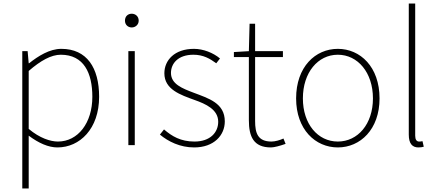

<svg xmlns="http://www.w3.org/2000/svg" viewBox="-20 -814 2462 1077"><path d="M141 -416C208 -474 267 -507 321 -507C450 -507 498 -405 498 -271C498 -124 417 -20 305 -20C263 -20 203 -39 141 -91ZM105 243H141V-53C197 -11 252 13 302 13C428 13 536 -92 536 -271C536 -434 467 -540 324 -540C258 -540 195 -500 143 -459H141L135 -527H105Z M700 0H736V-527H700ZM719 -660C739 -660 758 -675 758 -698C758 -723 739 -737 719 -737C698 -737 681 -723 681 -698C681 -675 698 -660 719 -660Z M1069 13C1180 13 1241 -55 1241 -133C1241 -236 1150 -262 1066 -294C1003 -318 939 -342 939 -405C939 -457 978 -507 1065 -507C1120 -507 1158 -485 1193 -459L1214 -486C1176 -518 1120 -540 1068 -540C959 -540 902 -476 902 -403C902 -312 992 -282 1072 -253C1134 -231 1204 -200 1204 -131C1204 -71 1159 -20 1071 -20C993 -20 944 -50 900 -88L877 -59C924 -20 990 13 1069 13Z M1500 13C1518 13 1551 4 1582 -7L1570 -37C1551 -28 1523 -20 1503 -20C1426 -20 1411 -67 1411 -135V-494H1567V-527H1411V-681H1380L1376 -527L1292 -522V-494H1376V-140C1376 -48 1402 13 1500 13Z M1875 13C2001 13 2109 -88 2109 -262C2109 -439 2001 -540 1875 -540C1749 -540 1641 -439 1641 -262C1641 -88 1749 13 1875 13ZM1875 -20C1763 -20 1679 -118 1679 -262C1679 -407 1763 -507 1875 -507C1987 -507 2072 -407 2072 -262C2072 -118 1987 -20 1875 -20Z M2327 13C2342 13 2348 11 2357 9L2350 -22C2339 -20 2335 -20 2331 -20C2317 -20 2309 -31 2309 -53V-794H2273V-59C2273 -8 2293 13 2327 13Z"/></svg>

Font: Source Han Sans CN ExtraLight
Style: Regular
Weight: 250
Designer: Ryoko NISHIZUKA (kana & ideographs); Paul D. Hunt (Latin, Greek & Cyrillic); Wenlong ZHANG (bopomofo); Sandoll Communica
Foundry: Adobe Systems Incorporated
Version: Version 1.004;PS 1.004;hotconv 16.6.51;makeotf.lib2.5.65220